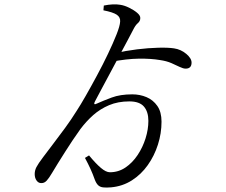

<svg xmlns="http://www.w3.org/2000/svg" viewBox="-20 -812 1040 882"><path d="M490.5 48.6Q468 50.5 453.8 48.8Q439.6 47.2 430.9 38.9Q422.2 30.6 415.8 14.1Q406.3 -12.7 395.8 -35.7Q385.3 -58.7 370.3 -86.6L389 -98.1Q419.9 -60.6 443.5 -40.7Q467 -20.7 484.8 -20.7Q524.1 -20.7 556.3 -42.5Q588.6 -64.3 612.1 -99.7Q635.7 -135 648.7 -176.5Q661.6 -217.9 661.6 -256.9Q661.6 -298.6 641.2 -322.4Q620.8 -346.2 574.2 -346.2Q522.2 -346.2 481.4 -329Q440.6 -311.8 408.3 -283.3Q376.1 -254.7 349.3 -218.9Q331.9 -195 313.8 -167.8Q295.7 -140.7 278.6 -113.6Q261.5 -86.5 246.1 -61.9Q230.8 -37.3 218.9 -17.2Q205.7 5.3 195 17.2Q184.4 29.1 170.8 29.1Q157.1 29.9 148.2 17.6Q139.4 5.4 139.4 -12.4Q139.4 -28.6 147.2 -44.1Q155.1 -59.6 178.8 -91Q197.1 -115.7 223.6 -150.2Q250.2 -184.7 278.9 -224.1Q307.7 -263.5 332.1 -302.7Q349.1 -328.5 373.7 -371.6Q398.3 -414.6 425.5 -465.2Q452.8 -515.7 476.2 -564.9Q499.7 -614.2 515.2 -653.4Q530.8 -692.5 531.9 -712.8Q533.6 -732.8 516.4 -744.4Q499.2 -755.9 455.1 -764.6L456.9 -786.5Q477.5 -790.8 497 -791.8Q516.5 -792.8 532.4 -790Q551.6 -787.2 573.3 -776.5Q594.9 -765.9 609.7 -753.5Q624.5 -741.1 624.5 -729.4Q624.5 -715 613.2 -705.7Q601.9 -696.4 590.3 -672.5Q583.3 -658.3 566.3 -626.9Q549.4 -595.4 527.7 -554.8Q506 -514.2 484 -473.1Q461.9 -432.1 443.8 -398.1Q425.6 -364 416.2 -346.1Q411.8 -338 413.5 -334.5Q415.2 -330.9 425.7 -336.5Q453.8 -349.2 493 -363.9Q532.3 -378.6 587.5 -378.6Q622.6 -378.6 653 -365.8Q683.5 -352.9 702.7 -325.4Q722 -297.8 722 -252.9Q722 -199.5 705.5 -147.8Q689 -96.1 658.8 -53.5Q628.6 -10.8 585.9 16.5Q543.1 43.8 490.5 48.6ZM832.8 -496.7Q821.7 -496.7 805.6 -504.5Q789.4 -512.3 767.6 -522Q745.7 -531.7 715.2 -536.1Q672.9 -543.3 617.2 -542.5Q561.4 -541.7 492.4 -528.3L508.7 -567.6Q557.5 -578.9 609.5 -585.3Q661.5 -591.7 707.1 -592.8Q752.7 -594 779.7 -589.8Q810.9 -585.2 835.4 -564.7Q860 -544.2 860 -524.5Q860 -496.7 832.8 -496.7Z"/></svg>

Font: Noto Serif SC ExtraLight
Style: Regular
Weight: 200
Designer: Ryoko NISHIZUKA 西塚涼子 (kana & ideographs); Frank Grießhammer (Latin, Greek & Cyrillic); Wenlong ZHANG 张文龙 (bopomofo); San
Foundry: Adobe
Version: Version 2.002-H1;hotconv 1.1.0;makeotfexe 2.6.0